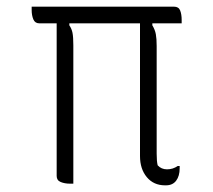

<svg xmlns="http://www.w3.org/2000/svg" viewBox="-20 -546 640 576"><path d="M519 -48V-41Q519 -18 508.5 -4Q498 10 478 10H475Q441 10 420.5 -14.5Q400 -39 400 -78V-476H188V-470Q195 -460 197.5 -447.5Q200 -435 200 -410V5H190Q174 5 162 0Q150 -5 150 -18V-476H98Q85 -476 80 -488Q75 -500 75 -516V-526H502Q516 -526 520.5 -514.5Q525 -503 525 -486V-476H437V-470Q445 -457 447.5 -443.5Q450 -430 450 -408V-85Q450 -62 453 -50Q464 -38 481 -38Q499 -38 513 -48Z"/></svg>

Font: Recursive Mn Csl St Lt
Style: Regular
Weight: 300
Monospace: yes
Version: Version 1.079;hotconv 1.0.112;makeotfexe 2.5.65598; ttfautoh